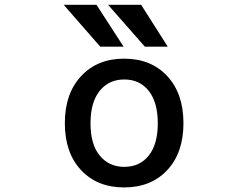

<svg xmlns="http://www.w3.org/2000/svg" viewBox="-20 -781 1040 811"><path d="M400.4 -125Q439.5 -76.2 504.9 -76.2Q570.3 -76.2 608.4 -124Q646.5 -171.9 646.5 -260.3Q646.5 -348.6 608.4 -397Q570.3 -445.3 504.9 -445.3Q439.5 -445.3 400.9 -397Q362.3 -348.6 362.3 -260.3Q362.3 -171.9 400.4 -125ZM322.3 -459Q390.6 -533.2 504.4 -533.2Q618.2 -533.2 686.5 -459.5Q754.9 -385.7 754.9 -260.7Q754.9 -135.7 686.5 -62.5Q618.2 10.7 504.4 10.7Q390.6 10.7 322.3 -62.5Q253.9 -135.7 253.9 -260.7Q253.9 -385.7 322.3 -459ZM576.2 -760.7 688.5 -584H591.8L436.5 -760.7ZM387.7 -760.7 502 -584H403.3L249 -760.7Z"/></svg>

Font: GenEi Gothic M SemiBold
Style: Regular
Weight: 500
Designer: o_tamon (Modified); [Source Han Sans]
Ryoko NISHIZUKA  (kana & ideographs); Paul D. Hunt (Latin, Greek & Cyrillic); Wenl
Version: Version 1.1a;Original Version 1.004